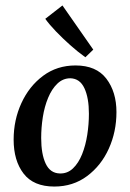

<svg xmlns="http://www.w3.org/2000/svg" viewBox="-20 -671 476 704"><path d="M179 13Q103 13 66.5 -34.5Q30 -82 30 -159Q30 -231 58.5 -293Q87 -355 138 -393Q189 -431 257 -431Q333 -431 370 -382.5Q407 -334 407 -260Q407 -188 379 -126Q351 -64 299.5 -25.5Q248 13 179 13ZM199 -35Q227 -34 247.5 -53.5Q268 -73 281 -105.5Q294 -138 300 -177Q306 -216 306 -254Q306 -312 289.5 -347.5Q273 -383 238 -384Q211 -384 190.5 -364.5Q170 -345 156.5 -312.5Q143 -280 137 -241.5Q131 -203 131 -165Q131 -106 147.5 -71Q164 -36 199 -35ZM322 -489 293 -461Q265 -481 237 -506Q209 -531 185 -556Q161 -581 146 -602L209 -651Z"/></svg>

Font: Yrsa Medium
Style: Italic
Weight: 500
Italic angle: -7.10001°
Designer: Anna Giedrys (Yrsa+Rasa design), David Brezina (Yrsa art-direction, Rasa art-direction, design)
Foundry: Rosetta Type Foundry
Version: Version 2.004